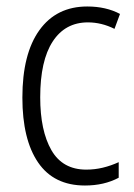

<svg xmlns="http://www.w3.org/2000/svg" viewBox="-20 -562 414 592"><path d="M242 10Q146 10 97.5 -61Q49 -132 49 -261Q49 -396 101.5 -469Q154 -542 249 -542Q307 -542 350 -519L333 -473Q293 -493 251 -493Q181 -493 142.5 -434Q104 -375 104 -262Q104 -159 138.5 -99Q173 -39 246 -39Q272 -39 297 -45Q322 -51 346 -62V-14Q301 10 242 10Z"/></svg>

Font: Noto Sans Khmer Condensed Light
Style: Regular
Weight: 300
Width: 3
Designer: Danh Hong and the Monotype Design Team
Foundry: Monotype Imaging Inc.
Version: Version 2.004; ttfautohint (v1.8.4.7-5d5b)